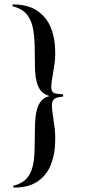

<svg xmlns="http://www.w3.org/2000/svg" viewBox="-20 -753 391 873"><path d="M38 -733Q107 -733 149.5 -704Q192 -675 211.5 -626.5Q231 -578 231 -518Q232 -484 225.5 -447.5Q219 -411 215 -382Q211 -353 216 -340Q221 -329 237.5 -327Q254 -325 267 -324V-314Q254 -313 239 -309Q224 -305 219 -292Q214 -279 217.5 -250Q221 -221 226.5 -185Q232 -149 231 -115Q231 -56 212.5 -7Q194 42 152.5 71Q111 100 42 100L40 92Q75 83 94.5 65Q114 47 123.5 20.5Q133 -6 135.5 -40.5Q138 -75 138 -115Q138 -153 139 -186.5Q140 -220 146 -247Q152 -274 165.5 -292Q179 -310 205 -316Q179 -324 165.5 -341Q152 -358 146 -384Q140 -410 139 -444.5Q138 -479 138 -521Q138 -574 131.5 -615.5Q125 -657 104 -685Q83 -713 36 -725Z"/></svg>

Font: Cinzel Medium
Style: Regular
Weight: 500
Designer: Natanael Gama
Version: Version 2.000